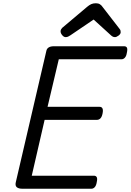

<svg xmlns="http://www.w3.org/2000/svg" viewBox="-20 -1159 802 1179"><path d="M118 0Q94 0 83 -9.5Q72 -19 77 -40L265 -848Q268 -861 279.5 -868Q291 -875 311 -875H742Q755 -875 759.5 -866Q764 -857 759 -835Q756 -815 747 -805Q738 -795 726 -795H341L272 -503H592Q604 -503 609 -493.5Q614 -484 610 -463Q606 -442 597 -432.5Q588 -423 575 -423H254L175 -80H557Q569 -80 574 -71Q579 -62 574 -40Q571 -20 562 -10Q553 0 541 0ZM383 -931Q372 -931 362 -943Q352 -955 352 -966Q352 -974 355 -978.5Q358 -983 362 -988L515 -1117Q528 -1128 540 -1133.5Q552 -1139 569 -1139Q584 -1139 594 -1132.5Q604 -1126 611 -1115L714 -982Q719 -976 720 -971Q721 -966 721 -961Q721 -950 708 -940.5Q695 -931 686 -931Q677 -931 670 -935.5Q663 -940 656 -947L555 -1039L412 -942Q405 -937 398 -934Q391 -931 383 -931Z"/></svg>

Font: Playwrite AT
Style: Italic
Weight: 400
Italic angle: -13.0072°
Designer: Veronika Burian, José Scaglione
Foundry: TypeTogether
Version: Version 1.002